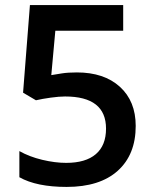

<svg xmlns="http://www.w3.org/2000/svg" viewBox="-20 -734 611 764"><path d="M286.1 -445.8Q394 -445.8 457 -388.7Q520 -331.5 520 -232.9Q520 -118.7 448.5 -54.4Q377 9.8 245.1 9.8Q125.5 9.8 57.1 -28.8V-132.8Q96.7 -110.4 147.9 -98.1Q199.2 -85.9 243.2 -85.9Q320.8 -85.9 361.3 -120.6Q401.9 -155.3 401.9 -222.2Q401.9 -350.1 238.8 -350.1Q215.8 -350.1 182.1 -345.5Q148.4 -340.8 123 -335L71.8 -365.2L99.1 -713.9H470.2V-611.8H200.2L184.1 -435.1Q201.2 -438 225.8 -441.9Q250.5 -445.8 286.1 -445.8Z"/></svg>

Font: f1_44652          
Style: Regular
Weight: 600
Foundry: Ascender Corporation
Version: Version 1.10